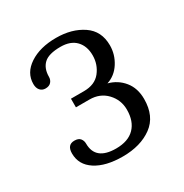

<svg xmlns="http://www.w3.org/2000/svg" viewBox="-112 -798 589 616"><g transform="rotate(-30 182.5 -490.5)"><path d="M35 -362Q35 -394 62 -394Q77 -394 83.5 -386Q90 -378 90 -367Q90 -305 166 -305Q211 -305 234.5 -329Q258 -353 258 -396Q258 -432 233.5 -458Q209 -484 170 -484H120V-516H168Q209 -516 229.5 -542Q250 -568 250 -602Q250 -636 230.5 -656.5Q211 -677 174 -677Q130 -677 112 -660Q94 -643 94 -612Q94 -601 87 -593Q80 -585 66 -585Q54 -585 46.5 -593.5Q39 -602 39 -617Q39 -658 77.5 -683.5Q116 -709 176 -709Q234 -709 274 -682Q314 -655 314 -602Q314 -568 295.5 -539Q277 -510 246 -500Q280 -491 301.5 -464.5Q323 -438 323 -398Q323 -334 280.5 -303Q238 -272 172 -272Q109 -272 72 -296Q35 -320 35 -362Z"/></g></svg>

Font: Taviraj Light
Style: Regular
Weight: 300
Designer: Katatrad Team
Foundry: CadsonDemak
Version: Version 1.001